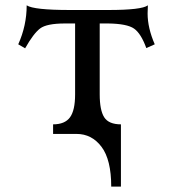

<svg xmlns="http://www.w3.org/2000/svg" viewBox="-20 -505 652 724"><path d="M436 198.7H399.4Q399.4 97.2 362.8 48.6Q326.2 0 268.6 0H180.2V-36.1Q224.6 -36.1 243.9 -62.5Q263.2 -88.9 263.2 -148.9V-416.5H225.1Q156.2 -416.5 131.3 -397.7Q106.4 -378.9 74.7 -322.8L48.8 -337.9Q80.6 -408.7 80.6 -484.9Q107.4 -467.3 243.2 -467.3H389.2Q514.2 -467.3 537.6 -484.9L536.6 -454.1Q536.6 -399.9 563.5 -337.9L531.7 -323.7Q511.7 -378.9 485.4 -397.2Q459 -415.5 388.2 -416.5H356V-148.9Q356 -89.4 373 -62.7Q390.1 -36.1 436 -36.1Z"/></svg>

Font: Almanac
Style: Regular
Weight: 400
Designer: Eden's Almanac
Version: Version 3.501;March 28, 2021;FontCreator 13.0.0.2683 64-bit